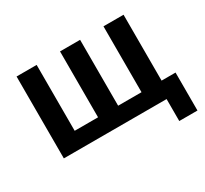

<svg xmlns="http://www.w3.org/2000/svg" viewBox="-135 -721 1134 1060"><g transform="rotate(-30 432.0 -191.0)"><path d="M729 140H845V-102H756V-522H628V-102H479V-522H351V-102H202V-522H74V0H729Z"/></g></svg>

Font: Braiins Sans SemiBold
Style: Regular
Weight: 600
Designer: Mike Abbink, Paul van der Laan, Pieter van Rosmalen, Jiri Chlebus, Lubos Buracinsky
Foundry: Bold Monday, Sudetype
Version: Version 1.000;hotconv 1.0.109;makeotfexe 2.5.65596